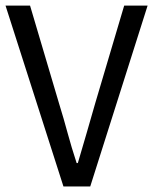

<svg xmlns="http://www.w3.org/2000/svg" viewBox="-20 -676 555 696"><path d="M0 -655.8H88.9L193.8 -301.8Q211.9 -243.2 225.3 -193.1Q238.8 -143.1 257.8 -85H262.2Q279.8 -143.1 293.9 -193.1Q308.1 -243.2 325.2 -301.8L430.2 -655.8H515.1L307.1 0H210Z"/></svg>

Font: Pyidaungsu ZawDecode
Style: Regular
Weight: 400
Designer: Sun Tun
Foundry: Your Own Font Foundry
Version: Version 2.50